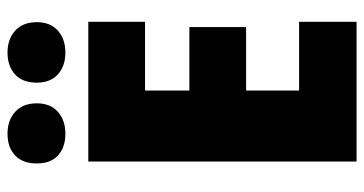

<svg xmlns="http://www.w3.org/2000/svg" viewBox="-249 -720 969 511"><g transform="rotate(-90 235.5 -464.5)"><path d="M61 0V-714H433V-563H250V-445H419V-294H250V-153H433V0ZM135 -929Q171 -929 193.5 -908.5Q216 -888 216 -851Q216 -815 193.5 -795Q171 -775 135 -775Q99 -775 77.5 -794.5Q56 -814 56 -851Q56 -889 77.5 -909Q99 -929 135 -929ZM351 -929Q387 -929 409.5 -908.5Q432 -888 432 -851Q432 -815 409.5 -795Q387 -775 351 -775Q315 -775 293 -795Q271 -815 271 -851Q271 -889 293 -909Q315 -929 351 -929Z"/></g></svg>

Font: Noto Sans Display Black Narrow
Style: Regular
Weight: 900
Width: 4
Designer: Monotype Design team
Foundry: Monotype Imaging Inc.
Version: Version 1.000